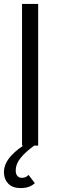

<svg xmlns="http://www.w3.org/2000/svg" viewBox="-26 -740 300 976"><path d="M86 0V-720H168V0ZM79 216Q37 216 15.5 193Q-6 170 -6 136Q-6 92 30 52.5Q66 13 121 -17L148 0Q104 32 79 62.5Q54 93 54 128Q54 145 62.5 154.5Q71 164 85 164Q106 164 119 149L151 191Q137 204 119.5 210Q102 216 79 216Z"/></svg>

Font: Instrument Sans
Style: Regular
Weight: 400
Designer: Rodrigo Fuenzalida
Foundry: fragTYPE
Version: Version 1.000;gftools[0.9.28]